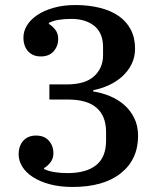

<svg xmlns="http://www.w3.org/2000/svg" viewBox="-20 -730 640 762"><path d="M268 12Q218 12 178.5 1.5Q139 -9 111 -27Q83 -45 68.5 -68.5Q54 -92 54 -117Q54 -151 72.5 -171.5Q91 -192 123 -192Q156 -192 174 -171.5Q192 -151 192 -122Q192 -101 180.5 -86Q169 -71 155 -63V-59Q189 -43 248 -43Q322 -43 361.5 -74.5Q401 -106 401 -172V-206Q401 -269 363.5 -302Q326 -335 249 -335H176V-395H245Q318 -395 353.5 -427.5Q389 -460 389 -511V-543Q389 -599 354.5 -627Q320 -655 263 -655Q234 -655 211 -651Q188 -647 174 -639V-635Q188 -627 199.5 -612Q211 -597 211 -576Q211 -547 193 -526.5Q175 -506 142 -506Q110 -506 91.5 -526.5Q73 -547 73 -581Q73 -606 87 -629Q101 -652 127.5 -670Q154 -688 192.5 -699Q231 -710 279 -710Q332 -710 376 -699Q420 -688 451 -666.5Q482 -645 499 -612.5Q516 -580 516 -537Q516 -503 502 -475Q488 -447 464.5 -426Q441 -405 411 -391.5Q381 -378 350 -372V-367Q383 -362 415 -349Q447 -336 472 -314.5Q497 -293 512.5 -262Q528 -231 528 -191Q528 -97 459.5 -42.5Q391 12 268 12Z"/></svg>

Font: IBM Plex Serif Medm
Style: Regular
Weight: 500
Designer: Mike Abbink, Paul van der Laan, Pieter van Rosmalen
Foundry: Bold Monday
Version: Version 3.001